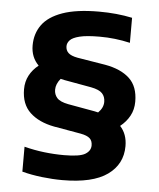

<svg xmlns="http://www.w3.org/2000/svg" viewBox="-54 -794 706 852"><g transform="rotate(5 299.5 -368.5)"><path d="M255 10.5Q212 10.5 164.5 5Q117 -0.5 75.5 -11.5V-122.5Q120 -111 164.5 -105.8Q209 -100.5 253.5 -100.5Q323 -100.5 347.2 -115.2Q371.5 -130 371.5 -154Q371.5 -174.5 359.5 -185.5Q347.5 -196.5 318.5 -202L198.5 -223Q130 -236 90.5 -273Q51 -310 51 -376.5Q51 -410.5 65.5 -438Q80 -465.5 106.5 -486.5Q72 -521 72 -573.5Q72 -626 100.2 -665.2Q128.5 -704.5 190.5 -726.5Q252.5 -748.5 353 -748.5Q432.5 -748.5 501 -734V-622.5Q466.5 -630.5 433.2 -634.2Q400 -638 365.5 -638Q307 -638 276 -630.2Q245 -622.5 233.5 -610Q222 -597.5 222 -583Q222 -565 234 -553.5Q246 -542 275 -536.5L400 -516Q470.5 -503.5 509 -467.8Q547.5 -432 547.5 -364.5Q547.5 -329 532.2 -301Q517 -273 490 -251.5Q521.5 -217.5 521.5 -164Q521.5 -83.5 455.8 -36.5Q390 10.5 255 10.5ZM372 -306Q380 -304.5 387.5 -302.5Q410.5 -325 410.5 -351.5Q410.5 -374.5 396.8 -389.2Q383 -404 346.5 -411L226.5 -432.5Q217.5 -434.5 209 -436.5Q188.5 -412 188.5 -386.5Q188.5 -365 202 -349.8Q215.5 -334.5 252 -327.5Z"/></g></svg>

Font: Encode Sans SmExp
Style: Bold
Weight: 700
Width: 6
Designer: Multiple Designers
Foundry: Impallari Type
Version: Version 3.002; ttfautohint (v1.8.3) -l 8 -r 50 -G 200 -x 14 